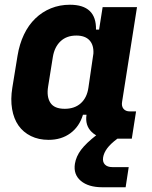

<svg xmlns="http://www.w3.org/2000/svg" viewBox="-20 -580 640 810"><path d="M32 -210 54 -345Q62 -394 81 -434Q100 -474 129 -502Q158 -530 195 -545Q232 -560 275 -560Q387 -560 385 -455H398L413 -550H558L495 -150Q492 -132 501 -121Q510 -110 528 -110H554L536 5H450Q396 5 367 -23Q338 -51 345 -96H330Q315 -46 277 -18Q239 10 185 10Q143 10 110.5 -6Q78 -22 58 -50.5Q38 -79 31 -120Q24 -161 32 -210ZM253 -121Q295 -121 321 -144.5Q347 -168 353 -210L374 -354Q376 -390 357.5 -410Q339 -430 302 -430Q261 -430 235.5 -406Q210 -382 203 -340L183 -215Q176 -172 192.5 -146.5Q209 -121 253 -121ZM498 -11 474 6Q446 27 432 46Q418 65 415 84Q412 103 422.5 114Q433 125 454 125H523L510 210H412Q353 210 321 183Q289 156 296 111Q301 80 322 52Q343 24 388 -11Z"/></svg>

Font: JetBrains Mono ExtraBold
Style: Italic
Weight: 800
Designer: Philipp Nurullin, Konstantin Bulenkov
Foundry: JetBrains
Version: Version 1.000; ttfautohint (v1.8.3)